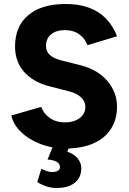

<svg xmlns="http://www.w3.org/2000/svg" viewBox="-20 -732 645 962"><path d="M36.9 -153.3 186.5 -196.5Q198.7 -163.1 228.8 -141.4Q258.8 -119.7 302.6 -118.9Q348.8 -118.2 378.2 -139.5Q407.7 -160.8 407.7 -195.9Q407.7 -223.7 386 -244.4Q364.2 -265.2 323.2 -275.1L227.7 -299.6Q146.8 -320.3 101.1 -371.4Q55.4 -422.5 55.4 -499.3Q55.4 -600.1 121.7 -656Q187.9 -712 309.2 -712Q375.6 -712 425.7 -693.5Q475.9 -674.9 511 -639Q546.1 -603.1 566.5 -550.2L417.9 -505.5Q407.5 -537.4 378.1 -559.2Q348.7 -581.1 306.4 -581.1Q261.3 -581.1 235.8 -559.9Q210.4 -538.7 210.4 -501.5Q210.4 -474.1 230 -456.4Q249.6 -438.7 286.4 -429.5L382.7 -405.3Q468.4 -383.9 517.4 -327Q566.3 -270.1 566.3 -197.7Q566.3 -133.6 535.9 -86.2Q505.6 -38.8 447.7 -13.4Q389.8 12 308.9 12Q241.1 12 182.1 -10.8Q123 -33.6 84.6 -71.4Q46.2 -109.1 36.9 -153.3ZM166.7 180.4 187.1 113.6Q221 130.1 239.9 130.1Q258.1 130.1 269.2 124.1Q280.3 118.1 280.3 105.5Q280.3 87.9 264.5 78.7Q248.8 69.6 218.3 67.3L248.1 -6L330.6 -2.1L316.7 27.9Q351 39.5 369.2 61.8Q387.3 84.1 387.3 111.3Q387.3 157.1 354.9 183.6Q322.4 210 262.4 210Q238.9 210 214.6 202.5Q190.2 194.9 166.7 180.4Z"/></svg>

Font: Oak Sans Light
Style: Regular
Weight: 400
Designer: Erik Kennedy, Walven
Foundry: Erik Kennedy, Walven
Version: Version 1.100;Glyphs 3.1.2 (3151)